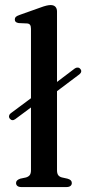

<svg xmlns="http://www.w3.org/2000/svg" viewBox="-20 -758 349 778"><path d="M19.5 -277.5Q15.5 -283 16.8 -289Q18 -295 23.5 -299L134.5 -381.5L176 -399.5L283 -480.5Q288.5 -484.5 295 -484.2Q301.5 -484 305.5 -478.5Q310 -473.5 309 -467.8Q308 -462 302 -457L187 -370.5L145 -352L41.5 -275Q29 -266 19.5 -277.5ZM211 -711.5V-68.5Q211 -55 216 -48.2Q221 -41.5 231 -39L253.5 -34Q262.5 -31.5 266.8 -27.2Q271 -23 271 -16.5Q271 -9 265.5 -4.5Q260 0 248.5 0H67Q56 0 50.5 -4.5Q45 -9 45 -16.5Q45 -22.5 49.2 -26.8Q53.5 -31 62 -34L85.5 -39Q95.5 -42 100.5 -48.5Q105.5 -55 105.5 -68.5V-641Q105.5 -652 101.8 -657.2Q98 -662.5 89.5 -663L55.5 -664.5Q47 -666 43.5 -669.5Q40 -673 40 -679Q40 -685.5 44 -689.5Q48 -693.5 59.5 -697.5L142.5 -727Q158.5 -733 168.2 -735.2Q178 -737.5 185 -737.5Q198 -737.5 204.5 -730.5Q211 -723.5 211 -711.5Z"/></svg>

Font: Fraunces
Style: Regular
Weight: 400
Version: Version 1.000;[b76b70a41]